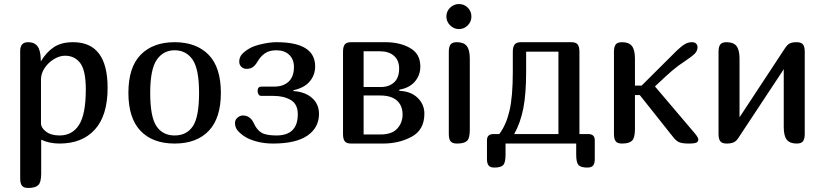

<svg xmlns="http://www.w3.org/2000/svg" viewBox="-20 -711 4086 951"><path d="M119 -502Q151 -502 166 -481.5Q181 -461 182 -416V-408H183Q210 -453 247 -477.5Q284 -502 342 -502Q513 -502 513 -276Q513 -139 450 -69.5Q387 0 275 0Q225 0 184 -19V149Q184 192 169.5 206Q155 220 120 220Q97 220 88.5 208.5Q80 197 80 173V-459Q80 -502 119 -502ZM302 -435Q275 -435 247 -418Q219 -401 201 -374Q183 -347 183 -318V-101Q183 -78 208 -59Q233 -40 275 -40Q338 -40 371.5 -92.5Q405 -145 405 -268Q405 -362 377.5 -398.5Q350 -435 302 -435Z M616 -251Q616 -378 677 -440Q738 -502 845 -502Q952 -502 1013 -440Q1074 -378 1074 -251Q1074 -126 1014 -63Q954 0 845 0Q736 0 676 -63Q616 -126 616 -251ZM966 -251Q966 -369 934 -415.5Q902 -462 845 -462Q789 -462 756.5 -415Q724 -368 724 -251Q724 -132 755 -86Q786 -40 845 -40Q904 -40 935 -85.5Q966 -131 966 -251Z M1349 -40Q1455 -40 1455 -145Q1455 -195 1420.5 -215.5Q1386 -236 1335 -236H1275Q1265 -236 1260.5 -243.5Q1256 -251 1256 -261Q1256 -282 1275 -282H1337Q1384 -282 1410 -307Q1436 -332 1436 -379Q1436 -417 1412.5 -439.5Q1389 -462 1349 -462Q1314 -462 1292.5 -447Q1271 -432 1257 -408Q1246 -389 1233.5 -379.5Q1221 -370 1201 -370Q1186 -370 1175.5 -380Q1165 -390 1165 -406Q1165 -428 1179.5 -443.5Q1194 -459 1219 -473Q1241 -485 1280 -493.5Q1319 -502 1350 -502Q1541 -502 1541 -382Q1541 -340 1514.5 -308Q1488 -276 1433 -264V-260Q1492 -256 1526 -225.5Q1560 -195 1560 -147Q1560 -79 1503 -39.5Q1446 0 1332 0Q1290 0 1253.5 -9.5Q1217 -19 1193 -34Q1170 -49 1157 -64.5Q1144 -80 1144 -102Q1144 -118 1156.5 -128.5Q1169 -139 1183 -139Q1220 -139 1238 -99Q1252 -68 1275 -54Q1298 -40 1349 -40Z M1719 -502H1889Q1961 -502 2011.5 -473Q2062 -444 2062 -382Q2062 -338 2034.5 -306.5Q2007 -275 1958 -267V-261Q2015 -259 2048.5 -226.5Q2082 -194 2082 -148Q2082 -68 2019.5 -34Q1957 0 1877 0H1719Q1696 0 1687.5 -11.5Q1679 -23 1679 -47V-455Q1679 -479 1687.5 -490.5Q1696 -502 1719 -502ZM1974 -143Q1974 -188 1946 -213Q1918 -238 1863 -238H1781V-45H1865Q1921 -45 1947.5 -74Q1974 -103 1974 -143ZM1957 -372Q1957 -412 1931.5 -434.5Q1906 -457 1862 -457H1781V-280H1867Q1906 -280 1931.5 -302.5Q1957 -325 1957 -372Z M2243 0Q2220 0 2211.5 -11.5Q2203 -23 2203 -47V-455Q2203 -479 2211.5 -490.5Q2220 -502 2243 -502Q2277 -502 2292 -483Q2307 -464 2307 -420V-68Q2307 -26 2293 -13Q2279 0 2243 0ZM2253 -691Q2279 -691 2297 -673Q2315 -655 2315 -629Q2315 -604 2297 -585.5Q2279 -567 2253 -567Q2228 -567 2209.5 -585.5Q2191 -604 2191 -629Q2191 -655 2209.5 -673Q2228 -691 2253 -691Z M2520 -356V-455Q2520 -479 2529 -490.5Q2538 -502 2561 -502H2810Q2833 -502 2841.5 -490.5Q2850 -479 2850 -455V-47H2894Q2926 -47 2926 -16V77Q2926 98 2918 108.5Q2910 119 2889 119Q2857 119 2845.5 106.5Q2834 94 2834 55V0H2484V55Q2484 94 2472.5 106.5Q2461 119 2429 119Q2408 119 2400 108.5Q2392 98 2392 77V-16Q2392 -47 2424 -47H2453Q2487 -92 2503.5 -162Q2520 -232 2520 -356ZM2746 -455H2586V-356Q2586 -245 2572 -174Q2558 -103 2527 -47H2746Z M3158 -287 3333 -461Q3356 -483 3372.5 -492.5Q3389 -502 3407 -502Q3421 -502 3428 -495Q3435 -488 3435 -477Q3435 -459 3421 -445Q3407 -431 3374 -409Q3341 -388 3308 -360Q3288 -343 3224 -283L3421 -51Q3439 -30 3439 -19Q3439 -10 3430 -5Q3421 0 3391 0Q3358 0 3343 -7Q3328 -14 3315 -31L3149 -240H3125V-71Q3125 -28 3110.5 -14Q3096 0 3061 0Q3038 0 3029.5 -11.5Q3021 -23 3021 -47V-455Q3021 -479 3029.5 -490.5Q3038 -502 3061 -502Q3095 -502 3110 -483Q3125 -464 3125 -420V-287Z M3926 0Q3892 0 3877 -19Q3862 -38 3862 -82V-368L3636 -26Q3627 -12 3614 -6Q3601 0 3579 0Q3556 0 3547.5 -11.5Q3539 -23 3539 -47V-455Q3539 -479 3547.5 -490.5Q3556 -502 3579 -502Q3613 -502 3628 -483Q3643 -464 3643 -420V-130L3868 -472Q3879 -489 3891 -495.5Q3903 -502 3926 -502Q3949 -502 3957.5 -490.5Q3966 -479 3966 -455V-47Q3966 -23 3957.5 -11.5Q3949 0 3926 0Z"/></svg>

Font: Marmelad for Arash.Academy
Style: Regular
Weight: 400
Designer: Manvel Shmavonyan
Foundry: Cyreal
Version: Version 1.110;Glyphs 3.2 (3202)